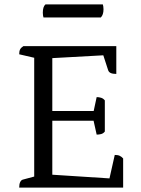

<svg xmlns="http://www.w3.org/2000/svg" viewBox="-20 -850 640 870"><path d="M67 0Q67 -16 71.5 -25Q76 -34 83 -36L150 -54L135 -38V-602L149 -585L67 -604Q67 -618 71 -626Q75 -634 86 -641H507V-515Q491 -515 482 -519Q473 -523 470 -532L445 -609L459 -600L206 -586L217 -599V-340L207 -347H416L403 -340L418 -410Q428 -410 438 -407Q448 -404 455 -395V-254Q448 -245 438 -242.5Q428 -240 418 -240L402 -312L416 -303H207L217 -312V-48L207 -59L486 -41L473 -28L500 -148Q514 -148 522.5 -144Q531 -140 538 -132V0ZM437 -771H177Q176 -774 175 -779.5Q174 -785 174 -792Q174 -820 186 -830H446Q447 -827 448 -821Q449 -815 449 -808Q449 -783 437 -771Z"/></svg>

Font: Petrona
Style: Regular
Weight: 400
Designer: Ringo R. Seeber
Foundry: Ringo R. Seeber
Version: Version 2.001; ttfautohint (v1.8.3)